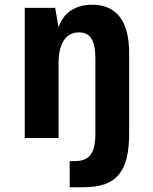

<svg xmlns="http://www.w3.org/2000/svg" viewBox="-20 -580 642 807"><path d="M272.9 97.2H292Q316.4 97.2 333.3 90.8Q350.1 84.5 360.8 70.3Q371.6 56.2 376.2 33.7Q380.9 11.2 380.9 -21V-333Q380.9 -390.6 364.5 -417.2Q348.1 -443.8 312.5 -443.8Q269.5 -443.8 247.8 -409.4Q226.1 -375 226.1 -313V0H84V-546.9H211.9L226.1 -464.8Q241.7 -512.2 278.6 -536.1Q315.4 -560.1 367.7 -560.1Q443.8 -560.1 483.4 -509Q522.9 -458 522.9 -355V-21Q522.9 40.5 512.5 83.7Q502 127 478.8 154.5Q455.6 182.1 419.4 194.6Q383.3 207 332 207H272.9Z"/></svg>

Font: Hack
Style: Bold
Weight: 700
Monospace: yes
Designer: Christopher Simpkins
Foundry: Christopher Simpkins
Version: Version 2.017